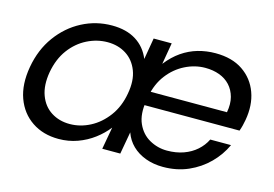

<svg xmlns="http://www.w3.org/2000/svg" viewBox="-79 -714 1255 879"><g transform="rotate(15 548.5 -274.5)"><path d="M581 -242.9 593.4 -309.2H965.3Q972.8 -350 964.3 -381.7Q955.8 -413.3 935.4 -435.5Q914.9 -457.7 884.7 -468.8Q854.6 -479.9 817.9 -479.9Q768.9 -479.9 722.5 -456.7Q676.1 -433.5 643.1 -390.3Q610 -347.1 598.6 -286.3L595.1 -265.2Q583.8 -199.1 603.3 -155.5Q622.8 -111.8 661.6 -90.1Q700.4 -68.4 744.7 -68.4Q788.1 -68.4 823.1 -81Q858.1 -93.5 883.8 -116.3Q909.5 -139.1 923.7 -168.6H1022.2Q999.5 -118.9 959.6 -79Q919.7 -39 865.7 -15.2Q811.7 8.5 746.3 8.5Q701.6 8.5 663.8 -5.4Q626 -19.4 599.9 -44.8Q573.8 -70.2 561.4 -105.5L542.5 0H457.1L476 -105.3Q451.5 -73.7 417 -47.8Q382.6 -21.9 340.6 -6.7Q298.7 8.5 251.3 8.5Q178.1 8.5 125 -27.3Q71.9 -63 48.6 -126.9Q25.4 -190.8 40.4 -276Q55.4 -361.3 101.4 -424.4Q147.4 -487.6 213.6 -522.2Q279.9 -556.8 355.4 -556.8Q423.4 -556.8 469.2 -528.1Q515.1 -499.4 536.4 -446.8L553.8 -548.3H639.3L621.9 -446.6Q652.2 -485.4 687.5 -509.7Q722.8 -533.9 762.7 -545.4Q802.6 -556.8 845.8 -556.8Q924.3 -556.8 975.5 -521.9Q1026.8 -487.1 1048.2 -428.4Q1069.6 -369.7 1056.6 -296.9Q1054.1 -282.4 1050.8 -269.6Q1047.6 -256.9 1042.6 -242.9ZM133.6 -276Q122.6 -211.9 139.9 -165.5Q157.1 -119.1 195.2 -94.9Q233.2 -70.7 283 -70.7Q332.9 -70.7 379.4 -94.9Q425.9 -119.1 460 -165Q494.1 -210.9 505.1 -274.5Q516.8 -338.2 499.1 -383.8Q481.4 -429.5 443.3 -453.6Q405.3 -477.6 355.4 -477.6Q305.6 -477.6 258.8 -454.2Q212 -430.7 178.7 -386Q145.4 -341.2 133.6 -276Z"/></g></svg>

Font: Poppins Variable
Style: Italic
Weight: 100
Italic angle: -10°
Designer: Jonny Pinhorn
Foundry: Indian Type Foundry
Version: Version 6.000